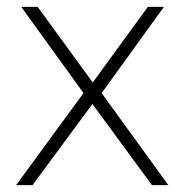

<svg xmlns="http://www.w3.org/2000/svg" viewBox="-20 -541 543 561"><path d="M42 -521 224 -269 27 0H75L250 -237L424 0H472L277 -269L459 -521H412L251 -300L90 -521Z"/></svg>

Font: Montserrat arm ExtraLight
Style: Regular
Weight: 275
Designer: Julieta Ulanovsky
Foundry: Julieta Ulanovsky
Version: Version 6.000;PS 006.000;hotconv 1.0.88;makeotf.lib2.5.64775